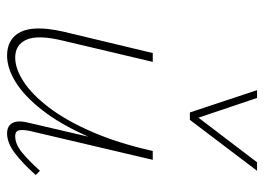

<svg xmlns="http://www.w3.org/2000/svg" viewBox="-122 -621 747 543"><g transform="rotate(90 251.5 -349.5)"><path d="M137 4Q114 4 97 -5.5Q80 -15 70.5 -34Q61 -53 60.5 -82.5Q60 -112 69 -153L130 -408H155L95 -154Q78 -84 92 -51.5Q106 -19 143 -19Q174 -19 210.5 -42.5Q247 -66 284 -114.5Q321 -163 353 -236.5Q385 -310 407 -408H425Q400 -301 365.5 -223.5Q331 -146 291.5 -95.5Q252 -45 212.5 -20.5Q173 4 137 4ZM357 4Q343 4 334.5 -3Q326 -10 324 -23Q322 -36 327 -56L409 -408H432L350 -59Q346 -37 349 -28Q352 -19 365 -19Q388 -19 411.5 -38.5Q435 -58 463 -89L475 -77Q442 -40 413 -18Q384 4 357 4ZM298 -513 305 -527 439 -703H463L319 -513ZM298 -513 235 -703H257L316 -528L319 -513Z"/></g></svg>

Font: Ysabeau Office Thin
Style: Italic
Weight: 250
Italic angle: -12°
Designer: Christian Thalmann (Catharsis Fonts)
Version: Version 2.001;gftools[0.9.30]; featfreeze: tnum,lnum,ss02